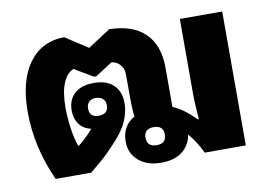

<svg xmlns="http://www.w3.org/2000/svg" viewBox="-62 -617 1019 723"><g transform="rotate(-10 447.0 -255.5)"><path d="M98 0Q38 -131 38 -267Q38 -385 86.5 -452Q135 -519 222 -520L308 -464L394 -520Q483 -519 530.5 -473Q578 -427 578 -341V-191Q605 -178 623 -164.5Q641 -151 664 -128H668Q666 -155 664.5 -180Q663 -205 663 -230V-512H825V0H668Q647 -45 618 -78Q612 -38 581.5 -14.5Q551 9 501 9Q447 9 414.5 -19Q382 -47 382 -93Q382 -152 431 -180Q429 -194 428 -212.5Q427 -231 427 -253V-342Q427 -364 413.5 -379Q400 -394 381 -396L316 -354H307L236 -396Q211 -387 196 -352Q181 -317 181 -257Q181 -221 186.5 -180.5Q192 -140 203 -108H206Q213 -113 221 -120Q229 -127 243 -141Q247 -145 252.5 -151.5Q258 -158 263 -163Q235 -168 218.5 -189.5Q202 -211 202 -243Q202 -284 228 -307.5Q254 -331 302 -331Q350 -331 376.5 -306Q403 -281 403 -236Q403 -202 387 -166Q371 -130 330 -88Q316 -73 305 -62Q294 -51 278 -37Q262 -23 234 0ZM299 -206Q336 -206 336 -240Q336 -256 326 -265Q316 -274 299 -274Q282 -274 273 -264.5Q264 -255 264 -240Q264 -206 299 -206ZM495 -59Q532 -59 532 -94Q532 -128 495 -128Q458 -128 458 -94Q458 -59 495 -59Z"/></g></svg>

Font: Noto Sans Thai Looped UI ExtraBold
Style: Regular
Weight: 800
Designer: Cadson Demak Team
Foundry: Cadson Demak Co., Ltd.
Version: Version 1.000